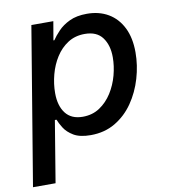

<svg xmlns="http://www.w3.org/2000/svg" viewBox="-91 -625 793 900"><g transform="rotate(-10 305.5 -174.5)"><path d="M-6.8 204.1 117.7 -545.9H222.2L207 -457H211.4Q223.6 -475.6 244.9 -498Q266.1 -520.5 299.8 -536.6Q333.5 -552.7 382.8 -552.7Q440.9 -552.7 484.4 -527.1Q527.8 -501.5 552 -452.9Q576.2 -404.3 576.2 -335.4Q576.2 -273.4 558.1 -211.9Q540 -150.4 505.4 -100.1Q470.7 -49.8 419.7 -19.5Q368.7 10.7 302.7 10.7Q251.5 10.7 221.9 -6.8Q192.4 -24.4 177.7 -47.9Q163.1 -71.3 156.7 -88.4H148.9L100.6 204.1ZM280.8 -80.6Q327.1 -80.6 361.8 -103.8Q396.5 -127 420.2 -164.3Q443.8 -201.7 455.6 -245.6Q467.3 -289.6 467.3 -331.1Q467.3 -388.7 440.4 -425Q413.6 -461.4 356.4 -461.4Q310.5 -461.4 276.1 -439.2Q241.7 -417 218.5 -380.6Q195.3 -344.2 183.6 -300Q171.9 -255.9 171.9 -211.9Q171.9 -151.9 199.2 -116.2Q226.6 -80.6 280.8 -80.6Z"/></g></svg>

Font: Inter Medium
Style: Italic
Weight: 500
Italic angle: -9.3988°
Designer: Rasmus Andersson
Foundry: rsms
Version: Version 4.001;git-66647c0bb